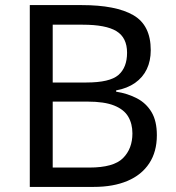

<svg xmlns="http://www.w3.org/2000/svg" viewBox="-20 -734 690 754"><path d="M301 -714Q435 -714 503.5 -674.5Q572 -635 572 -537Q572 -495 556.5 -462.5Q541 -430 510.5 -408.5Q480 -387 436 -379V-374Q481 -367 517.5 -348Q554 -329 575 -294Q596 -259 596 -203Q596 -138 566 -92.5Q536 -47 480.5 -23.5Q425 0 348 0H97V-714ZM319 -410Q411 -410 445 -439.5Q479 -469 479 -527Q479 -586 437.5 -611.5Q396 -637 305 -637H187V-410ZM187 -335V-76H331Q426 -76 463 -113Q500 -150 500 -210Q500 -248 483.5 -276Q467 -304 428.5 -319.5Q390 -335 324 -335Z"/></svg>

Font: hexlkorean05
Style: Book
Weight: 400
Designer: Jelle Bosma - Monotype Design Team
Foundry: Monotype Imaging Inc.
Version: Version 2.003